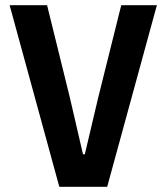

<svg xmlns="http://www.w3.org/2000/svg" viewBox="-20 -718 640 738"><path d="M392 0 583 -698H446L358 -345L306 -125H299L248 -345L161 -698H17L208 0Z"/></svg>

Font: IBM Mono SemiBold
Style: Regular
Weight: 600
Monospace: yes
Designer: Mike Abbink, Paul van der Laan, Pieter van Rosmalen
Foundry: Bold Monday
Version: Version 2.3